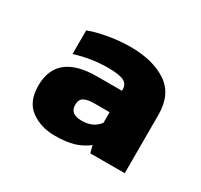

<svg xmlns="http://www.w3.org/2000/svg" viewBox="-74 -746 480 458"><g transform="rotate(30 166.5 -517.0)"><path d="M118 -380Q80 -380 52.5 -400Q25 -420 25 -464Q25 -553 136 -553H204V-557Q204 -571 192 -577.5Q180 -584 148 -584Q103 -584 58 -570V-635Q78 -643 109 -648.5Q140 -654 170 -654Q232 -654 270 -628.5Q308 -603 308 -547V-386H213L208 -406Q192 -393 171 -386.5Q150 -380 118 -380ZM156 -443Q188 -443 204 -465V-494H162Q143 -494 133.5 -488.5Q124 -483 124 -468Q124 -443 156 -443Z"/></g></svg>

Font: Kanit
Style: Bold
Weight: 700
Designer: Katatrad Team
Foundry: CadsonDemak
Version: Version 2.000; ttfautohint (v1.8.3)